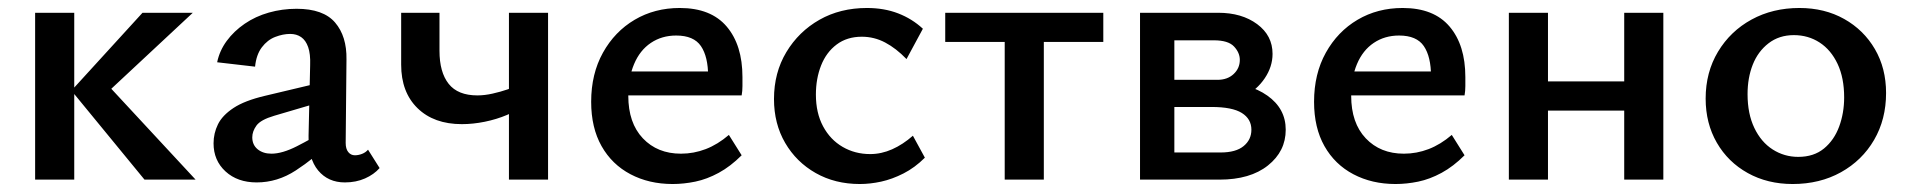

<svg xmlns="http://www.w3.org/2000/svg" viewBox="-20 -450 4784 481"><path d="M342 0 159 -223 337 -418H463L226 -197V-263L470 0ZM68 0V-418H166V0Z M844 7Q802 7 777 -23Q752 -53 753 -110L757 -287Q758 -315 752 -332Q746 -349 734.5 -357Q723 -365 707 -365Q689 -365 669.5 -357.5Q650 -350 636 -331.5Q622 -313 619 -283L524 -294Q530 -323 548 -347.5Q566 -372 593 -390.5Q620 -409 653.5 -418.5Q687 -428 723 -428Q790 -428 819.5 -393.5Q849 -359 848 -301L846 -92Q846 -77 852.5 -69Q859 -61 869 -61Q878 -61 887 -64.5Q896 -68 902 -75L931 -29Q917 -13 894.5 -3Q872 7 844 7ZM623 7Q575 7 545 -20.5Q515 -48 515 -91Q515 -116 526 -138.5Q537 -161 565 -179.5Q593 -198 644 -210L808 -249L813 -203L667 -160Q633 -150 622.5 -135.5Q612 -121 612 -106Q612 -87 625.5 -76Q639 -65 660 -65Q687 -65 723.5 -83.5Q760 -102 805 -129L811 -95Q767 -53 721 -23Q675 7 623 7Z M1137 -139Q1067 -139 1026 -179Q985 -219 985 -288V-418H1081V-323Q1081 -269 1104 -240Q1127 -211 1176 -211Q1194 -211 1214 -215.5Q1234 -220 1251.5 -226Q1269 -232 1280 -238L1295 -187Q1276 -173 1250 -162Q1224 -151 1194.5 -145Q1165 -139 1137 -139ZM1255 0V-418H1353V0Z M1665 11Q1606 11 1559.5 -13.5Q1513 -38 1487 -84Q1461 -130 1461 -195Q1461 -265 1490.5 -318Q1520 -371 1570 -400.5Q1620 -430 1683 -430Q1761 -430 1800.5 -383.5Q1840 -337 1840 -257Q1840 -247 1840 -234.5Q1840 -222 1838 -211H1754V-259Q1754 -308 1736 -334.5Q1718 -361 1674 -361Q1638 -361 1610.5 -342.5Q1583 -324 1568.5 -289.5Q1554 -255 1554 -210Q1554 -142 1590.5 -103.5Q1627 -65 1686 -65Q1718 -65 1748 -76.5Q1778 -88 1806 -112L1838 -61Q1810 -33 1780.5 -17Q1751 -1 1722 5Q1693 11 1665 11ZM1511 -211 1522 -271H1826V-211Z M2134 11Q2072 11 2023.5 -16.5Q1975 -44 1947 -92Q1919 -140 1919 -202Q1919 -268 1950 -319.5Q1981 -371 2033 -400.5Q2085 -430 2152 -430Q2195 -430 2230 -416.5Q2265 -403 2292 -378L2251 -302Q2225 -329 2197.5 -343.5Q2170 -358 2139 -358Q2102 -358 2076 -338.5Q2050 -319 2037 -286Q2024 -253 2024 -213Q2024 -167 2042 -133.5Q2060 -100 2091 -82Q2122 -64 2160 -64Q2188 -64 2215 -76Q2242 -88 2267 -110L2297 -55Q2272 -30 2243.5 -15.5Q2215 -1 2187.5 5Q2160 11 2134 11Z M2497 0V-418H2595V0ZM2348 -345V-418H2744V-345Z M2836 0V-418H3032Q3091 -418 3129.5 -389.5Q3168 -361 3168 -315Q3168 -283 3148.5 -254Q3129 -225 3095.5 -207Q3062 -189 3019 -189L3035 -243Q3109 -243 3155 -210.5Q3201 -178 3201 -125Q3201 -71 3156.5 -35.5Q3112 0 3035 0ZM2922 -68H3038Q3076 -68 3095.5 -84Q3115 -100 3115 -125Q3115 -152 3091 -167Q3067 -182 3015 -182H2896V-250H3030Q3055 -250 3070.5 -264.5Q3086 -279 3086 -300Q3086 -318 3071.5 -333.5Q3057 -349 3021 -349H2922Z M3476 11Q3417 11 3370.5 -13.5Q3324 -38 3298 -84Q3272 -130 3272 -195Q3272 -265 3301.5 -318Q3331 -371 3381 -400.5Q3431 -430 3494 -430Q3572 -430 3611.5 -383.5Q3651 -337 3651 -257Q3651 -247 3651 -234.5Q3651 -222 3649 -211H3565V-259Q3565 -308 3547 -334.5Q3529 -361 3485 -361Q3449 -361 3421.5 -342.5Q3394 -324 3379.5 -289.5Q3365 -255 3365 -210Q3365 -142 3401.5 -103.5Q3438 -65 3497 -65Q3529 -65 3559 -76.5Q3589 -88 3617 -112L3649 -61Q3621 -33 3591.5 -17Q3562 -1 3533 5Q3504 11 3476 11ZM3322 -211 3333 -271H3637V-211Z M4049 0V-418H4147V0ZM3760 0V-418H3858V0ZM3807 -173V-246H4100V-173Z M4471 11Q4408 11 4358.5 -16.5Q4309 -44 4281 -92.5Q4253 -141 4253 -203Q4253 -269 4284 -320.5Q4315 -372 4368 -401Q4421 -430 4488 -430Q4551 -430 4600 -402.5Q4649 -375 4677 -327Q4705 -279 4705 -217Q4705 -151 4675 -99.5Q4645 -48 4592 -18.5Q4539 11 4471 11ZM4485 -57Q4524 -57 4549.5 -78Q4575 -99 4587.5 -133Q4600 -167 4600 -206Q4600 -255 4583.5 -290Q4567 -325 4538.5 -343.5Q4510 -362 4474 -362Q4437 -362 4410.5 -341.5Q4384 -321 4371 -288Q4358 -255 4358 -214Q4358 -165 4375 -129.5Q4392 -94 4421 -75.5Q4450 -57 4485 -57Z"/></svg>

Font: Ysabeau Office SemiBold
Style: Regular
Weight: 600
Designer: Christian Thalmann (Catharsis Fonts)
Version: Version 2.001;gftools[0.9.30]; featfreeze: tnum,lnum,ss02